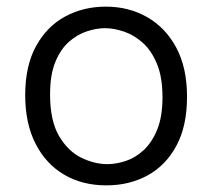

<svg xmlns="http://www.w3.org/2000/svg" viewBox="-20 -547 640 579"><path d="M301 12Q228 12 173 -20.5Q118 -53 87 -114Q56 -175 56 -260Q56 -349 89 -408.5Q122 -468 177 -497.5Q232 -527 299 -527Q368 -527 423.5 -495.5Q479 -464 511.5 -403.5Q544 -343 544 -255Q544 -167 512 -107.5Q480 -48 425 -18Q370 12 301 12ZM304 -52Q330 -52 359 -61.5Q388 -71 413 -94Q438 -117 454 -156Q470 -195 470 -254Q470 -314 453.5 -354Q437 -394 411 -417.5Q385 -441 354.5 -451.5Q324 -462 296 -462Q271 -462 242 -452.5Q213 -443 188 -421Q163 -399 147 -360.5Q131 -322 131 -262Q131 -183 158 -137Q185 -91 225 -71.5Q265 -52 304 -52Z"/></svg>

Font: Bricolage Grotesque 10pt Light
Style: Regular
Weight: 300
Designer: Mathieu Triay
Foundry: Atelier Triay
Version: Version 1.000; ttfautohint (v1.8.4.7-5d5b);gftools[0.9.32]